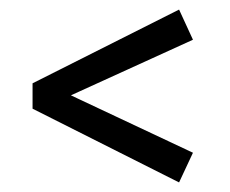

<svg xmlns="http://www.w3.org/2000/svg" viewBox="-20 -441 480 401"><path d="M354 -60 48 -214V-267L354 -421L383 -358L113 -235V-249L383 -122Z"/></svg>

Font: Rasa Medium
Style: Regular
Weight: 500
Designer: Anna Giedrys (Yrsa+Rasa design), David Brezina (Yrsa art-direction, Rasa art-direction, design)
Foundry: Rosetta Type Foundry
Version: Version 2.004